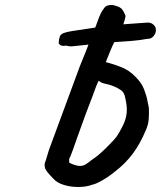

<svg xmlns="http://www.w3.org/2000/svg" viewBox="-20 -712 642 766"><path d="M436 -544Q424 -521 402 -464Q415 -461 434 -455Q440 -453 459 -446Q478 -439 493 -429Q508 -419 523 -403Q545 -381 555 -355Q565 -329 568.5 -308.5Q572 -288 574 -281Q575 -254 573 -233.5Q571 -213 562 -193Q539 -138 509.5 -98.5Q480 -59 438 -27Q415 -8 389 7Q363 22 348 25Q324 34 292 34Q261 34 234 25.5Q207 17 193 1Q187 -5 177.5 -15.5Q168 -26 163 -34.5Q158 -43 158 -53Q158 -59 159 -62Q163 -72 167.5 -88Q172 -104 175 -113L285 -411Q294 -438 323 -508L333 -534L276 -528L264 -527Q254 -527 244 -530L234 -529Q226 -529 222.5 -531Q219 -533 214 -539Q215 -557 218.5 -566Q222 -575 232.5 -579.5Q243 -584 267 -588L360 -602L369 -626Q381 -662 395 -679Q400 -687 409.5 -690Q419 -693 429 -692Q454 -687 463.5 -678.5Q473 -670 481 -648Q478 -631 472 -615L541 -620L570 -622Q584 -622 594 -612Q602 -604 602 -592Q602 -578 592 -567Q582 -556 567 -557Q542 -552 508 -549ZM404 -377Q403 -377 393 -379.5Q383 -382 374 -390Q366 -377 348 -325Q339 -301 336 -294Q331 -283 288 -163Q284 -150 271.5 -116Q259 -82 256 -78V-63Q282 -50 299 -50Q311 -50 320.5 -55.5Q330 -61 346 -74Q371 -90 402 -120.5Q433 -151 446 -168Q468 -203 477 -226.5Q486 -250 486 -275Q486 -295 478 -329Q475 -339 470 -345.5Q465 -352 455 -357Q437 -369 404 -377Z"/></svg>

Font: Caveat
Style: Bold
Weight: 700
Designer: Pablo Impallari
Foundry: Pablo Impallari
Version: Version 1.500; ttfautohint (v1.6)